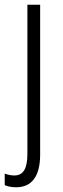

<svg xmlns="http://www.w3.org/2000/svg" viewBox="-41 -552 267 813"><path d="M27 241C91 241 129 198 129 102V-532H75V100C75 161 58 191 20 191C6 191 -8 188 -21 183V232C-10 237 7 241 27 241Z"/></svg>

Font: Noto Sans Kannada Condensed Light
Style: Regular
Weight: 300
Width: 3
Designer: Jelle Bosma - Monotype Design Team
Foundry: Monotype Imaging Inc.
Version: Version 2.005